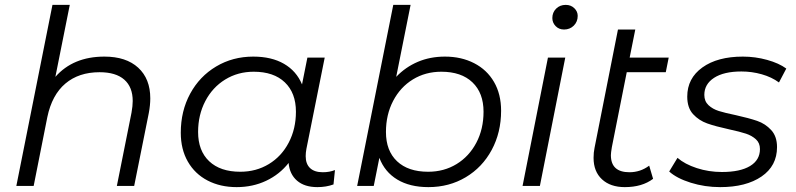

<svg xmlns="http://www.w3.org/2000/svg" viewBox="-20 -762 3261 787"><path d="M596 -359Q596 -331 590 -299L530 0H459L519 -300Q524 -328 524 -348Q524 -405 489.5 -435.5Q455 -466 388 -466Q303 -466 248 -419.5Q193 -373 174 -282L118 0H47L195 -742H266L207 -447Q280 -530 408 -530Q497 -530 546.5 -484.5Q596 -439 596 -359Z M1353 -65 1347 -6Q1317 5 1281 5Q1228 5 1197.5 -21.5Q1167 -48 1163 -94Q1126 -47 1071 -21Q1016 5 950 5Q883 5 831 -22Q779 -49 750 -99.5Q721 -150 721 -218Q721 -307 759.5 -378Q798 -449 866 -489.5Q934 -530 1018 -530Q1093 -530 1144 -500.5Q1195 -471 1218 -416L1240 -526H1311L1236 -152Q1233 -136 1233 -122Q1233 -90 1251 -73Q1269 -56 1303 -56Q1331 -56 1353 -65ZM1193 -304Q1193 -381 1147.5 -424.5Q1102 -468 1020 -468Q955 -468 903 -436Q851 -404 821.5 -347.5Q792 -291 792 -221Q792 -144 837.5 -101Q883 -58 965 -58Q1030 -58 1082 -89.5Q1134 -121 1163.5 -177.5Q1193 -234 1193 -304Z M2034 -308Q2034 -219 1995.5 -147.5Q1957 -76 1889 -35.5Q1821 5 1736 5Q1660 5 1608.5 -26Q1557 -57 1535 -115L1512 0H1444L1592 -742H1663L1604 -447Q1642 -487 1692.5 -508.5Q1743 -530 1804 -530Q1871 -530 1923.5 -503Q1976 -476 2005 -426Q2034 -376 2034 -308ZM1962 -304Q1962 -381 1916.5 -424.5Q1871 -468 1789 -468Q1724 -468 1672.5 -436.5Q1621 -405 1591.5 -348.5Q1562 -292 1562 -221Q1562 -144 1607.5 -101Q1653 -58 1735 -58Q1800 -58 1851.5 -89.5Q1903 -121 1932.5 -177Q1962 -233 1962 -304Z M2226 -526H2297L2193 0H2122ZM2244 -688Q2244 -711 2259.5 -726.5Q2275 -742 2299 -742Q2320 -742 2334 -728.5Q2348 -715 2348 -697Q2348 -673 2332 -657Q2316 -641 2292 -641Q2271 -641 2257.5 -655Q2244 -669 2244 -688Z M2488 -159Q2484 -135 2484 -126Q2484 -56 2560 -56Q2605 -56 2641 -83L2657 -29Q2612 5 2541 5Q2482 5 2447.5 -27Q2413 -59 2413 -115Q2413 -137 2417 -156L2513 -641H2584L2561 -526H2721L2709 -466H2549Z M2723 -59 2757 -115Q2787 -89 2836 -73Q2885 -57 2939 -57Q3014 -57 3054.5 -81.5Q3095 -106 3095 -151Q3095 -176 3078.5 -191Q3062 -206 3038 -214Q3014 -222 2968 -232Q2913 -244 2879 -256Q2845 -268 2821 -294Q2797 -320 2797 -366Q2797 -441 2859 -485.5Q2921 -530 3025 -530Q3076 -530 3124.5 -516.5Q3173 -503 3203 -481L3173 -424Q3143 -446 3102.5 -457.5Q3062 -469 3019 -469Q2947 -469 2907 -443Q2867 -417 2867 -373Q2867 -347 2884 -331Q2901 -315 2926.5 -307Q2952 -299 2996 -290Q3050 -278 3083.5 -266.5Q3117 -255 3141 -229Q3165 -203 3165 -159Q3165 -82 3101.5 -38.5Q3038 5 2932 5Q2869 5 2811.5 -13Q2754 -31 2723 -59Z"/></svg>

Font: Montserrat Alternates
Style: Italic
Weight: 400
Italic angle: -11.3°
Designer: Julieta Ulanovsky
Foundry: Julieta Ulanovsky
Version: Version 7.200